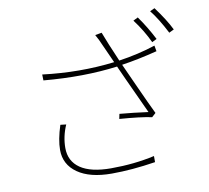

<svg xmlns="http://www.w3.org/2000/svg" viewBox="-92 -954 1184 1089"><g transform="rotate(-10 500.0 -410.0)"><path d="M225.6 -292 258.8 -288.1Q230.5 -223.6 230.5 -157.2Q230.5 -81.1 290.5 -40Q350.6 1 466.8 1Q600.6 1 717.8 -25.4V9.8Q581.1 31.2 465.8 31.2Q339.8 31.2 269.5 -18.1Q199.2 -67.4 199.2 -151.4Q199.2 -210 225.6 -292ZM829.1 -641.6 835 -608.4Q723.6 -580.1 629.9 -566.4Q631.8 -562.5 687 -440.4Q742.2 -318.4 768.6 -264.6L746.1 -244.1Q680.7 -257.8 560.5 -266.6L566.4 -294.9Q645.5 -288.1 730.5 -276.4Q606.4 -544.9 600.6 -559.6L599.6 -561.5Q405.3 -536.1 174.8 -556.6L173.8 -590.8Q386.7 -564.5 587.9 -588.9L543.9 -686.5Q524.4 -732.4 508.8 -758.8L546.9 -765.6Q570.3 -703.1 618.2 -592.8Q731.4 -609.4 829.1 -641.6ZM736.3 -801.8 763.7 -815.4Q808.6 -752.9 847.7 -676.8L820.3 -663.1Q786.1 -736.3 736.3 -801.8ZM838.9 -837.9 866.2 -850.6Q924.8 -771.5 953.1 -712.9L924.8 -699.2Q880.9 -785.2 838.9 -837.9Z"/></g></svg>

Font: Gen Shin Gothic ExtraLight
Style: Regular
Weight: 100
Designer: [Source Han Sans]
Ryoko NISHIZUKA  (kana & ideographs); Paul D. Hunt (Latin, Greek & Cyrillic); Wenlong ZHANG  (bopomofo
Version: Version 1.002.20150607